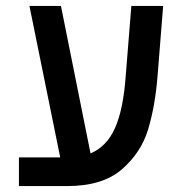

<svg xmlns="http://www.w3.org/2000/svg" viewBox="-20 -629 640 649"><path d="M44 -97H183.5L79.5 -609H186L286 -110.5Q341 -133.5 369 -196.8Q397 -260 405 -373L424 -609H531.5L512.5 -371.5Q504.5 -271 480.8 -192Q457 -113 391.8 -56.5Q326.5 0 207 0H44Z"/></svg>

Font: JuliaMono Medium
Style: Regular
Weight: 500
Monospace: yes
Designer: cormullion
Foundry: corm
Version: Version 0.054; ttfautohint (v1.8.4)